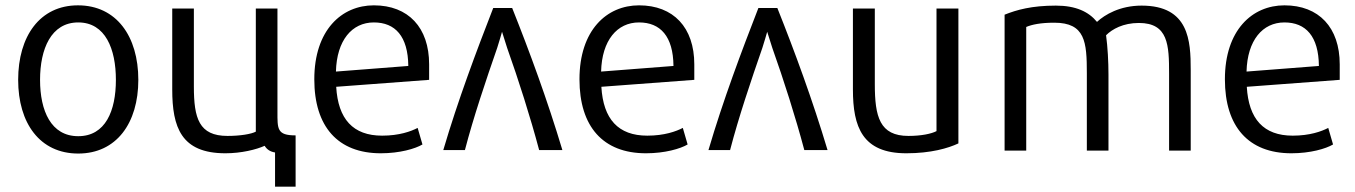

<svg xmlns="http://www.w3.org/2000/svg" viewBox="-20 -562 5074 719"><path d="M498 -263C498 -101 416 13 273 13C129 13 48 -101 48 -263C48 -426 129 -542 272 -542C416 -542 498 -426 498 -263ZM414 -263C414 -378 375 -478 273 -478C171 -478 130 -378 130 -263C130 -147 171 -52 273 -52C375 -52 414 -147 414 -263Z M1019 -530V-144C1019 -79 1017 -55 1087 -55V137H1010V9C991 6 979 -3 971 -16C940 -2 884 12 824 12C658 12 625 -86 625 -227V-530H706V-238C706 -119 725 -53 832 -53C880 -53 921 -60 938 -69V-530Z M1587 -263 1239 -237C1246 -116 1302 -54 1411 -54C1475 -54 1519 -70 1544 -83L1562 -21C1535 -5 1477 12 1406 12C1245 12 1157 -88 1157 -265C1157 -449 1259 -542 1380 -542C1509 -542 1587 -459 1587 -321ZM1509 -315C1508 -426 1460 -478 1380 -478C1298 -478 1241 -411 1238 -294Z M1640 0C1695 -187 1764 -370 1827 -532H1898C1963 -369 2030 -187 2086 0H1999C1966 -124 1922 -262 1879 -383C1872 -405 1863 -433 1860 -443C1857 -432 1849 -405 1842 -383C1800 -262 1753 -123 1721 0Z M2580 -263 2232 -237C2239 -116 2295 -54 2404 -54C2468 -54 2512 -70 2537 -83L2555 -21C2528 -5 2470 12 2399 12C2238 12 2150 -88 2150 -265C2150 -449 2252 -542 2373 -542C2502 -542 2580 -459 2580 -321ZM2502 -315C2501 -426 2453 -478 2373 -478C2291 -478 2234 -411 2231 -294Z M2633 0C2688 -187 2757 -370 2820 -532H2891C2956 -369 3023 -187 3079 0H2992C2959 -124 2915 -262 2872 -383C2865 -405 2856 -433 2853 -443C2850 -432 2842 -405 2835 -383C2793 -262 2746 -123 2714 0Z M3569 -25C3531 -7 3466 12 3374 12C3209 12 3174 -87 3174 -227V-530H3256V-247C3256 -125 3274 -53 3382 -53C3430 -53 3468 -61 3487 -71V-530H3569Z M4439 2H4358V-286C4358 -393 4355 -476 4245 -476C4186 -476 4145 -453 4122 -430C4128 -386 4131 -331 4131 -283V2H4050V-288C4050 -405 4044 -477 3928 -477C3877 -477 3844 -470 3823 -461V2H3742V-507C3787 -525 3843 -541 3934 -541C4009 -541 4057 -518 4088 -480C4117 -507 4174 -541 4255 -541C4433 -541 4439 -409 4439 -300Z M4997 -263 4649 -237C4656 -116 4712 -54 4821 -54C4885 -54 4929 -70 4954 -83L4972 -21C4945 -5 4887 12 4816 12C4655 12 4567 -88 4567 -265C4567 -449 4669 -542 4790 -542C4919 -542 4997 -459 4997 -321ZM4919 -315C4918 -426 4870 -478 4790 -478C4708 -478 4651 -411 4648 -294Z"/></svg>

Font: Repo Regular
Style: Regular
Weight: 400
Designer: Stefan Peev
Foundry: Context Ltd
Version: Version 1.502